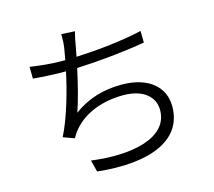

<svg xmlns="http://www.w3.org/2000/svg" viewBox="-114 -925 1227 1101"><g transform="rotate(-15 500.0 -374.5)"><path d="M114 -651 115 -581C172 -576 235 -572 301 -572H309C285 -459 244 -313 193 -212L259 -188C269 -206 278 -220 291 -235C358 -315 470 -355 590 -355C710 -355 773 -296 773 -219C773 -52 548 -10 315 -41L333 29C633 61 846 -15 846 -221C846 -336 756 -416 597 -416C490 -416 398 -390 310 -326C332 -385 357 -486 376 -574C504 -579 664 -595 783 -616L782 -685C660 -657 510 -642 389 -637L401 -700C405 -725 411 -755 418 -781L338 -785C339 -758 338 -735 334 -705L322 -635H300C240 -635 165 -643 114 -651Z"/></g></svg>

Font: Noto Sans CJK SC DemiLight
Style: Regular
Weight: 350
Designer: Ryoko NISHIZUKA 西塚涼子 (kana, bopomofo & ideographs); Paul D. Hunt (Latin, Greek & Cyrillic); Sandoll Communications 산돌커뮤니
Foundry: Adobe
Version: Version 2.004;hotconv 1.0.118;makeotfexe 2.5.65603